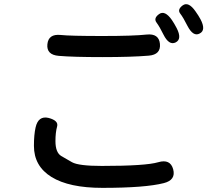

<svg xmlns="http://www.w3.org/2000/svg" viewBox="-20 -864 1040 928"><path d="M475 44Q314 44 229 -8.5Q144 -61 144 -159Q144 -213 152 -248Q165 -306 215 -294Q264 -281 256 -252.5Q248 -224 248 -182Q248 -127 276 -110Q302 -95 328 -80Q360 -62 472 -62Q685 -62 745 -80Q803 -97 817 -46Q831 6 772 21Q682 44 475 44ZM264 -594Q204 -599 209 -650Q214 -701 273 -695Q318 -690 476 -690Q625 -690 689 -697Q748 -703 753 -652Q758 -600 699 -595Q616 -588 475 -588Q334 -588 264 -594ZM829 -659Q797 -643 770 -697Q752 -734 736.5 -755Q721 -776 749 -796Q777 -816 811 -767Q822 -751 834 -728Q861 -675 829 -659ZM945 -702Q914 -685 886 -739Q866 -779 851 -798.5Q836 -818 863 -838Q891 -858 925 -809Q940 -788 949 -771Q977 -718 945 -702Z"/></svg>

Font: Resource Han Rounded CN Medium
Style: Regular
Weight: 500
Designer: Cyano Hao (round all glyphs); Ryoko NISHIZUKA 西塚涼子 (kana, bopomofo & ideographs); Paul D. Hunt (Latin, Greek & Cyrillic)
Foundry: Cyano Hao
Version: 0.990